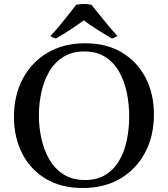

<svg xmlns="http://www.w3.org/2000/svg" viewBox="-20 -928 842 963"><path d="M752 -354Q752 -246 708 -163Q664 -80 584 -32.5Q504 15 395 15Q287 15 210 -31Q133 -77 91.5 -158Q50 -239 50 -342Q50 -449 94 -532.5Q138 -616 218.5 -663.5Q299 -711 407 -711Q514 -711 591 -665Q668 -619 710 -538.5Q752 -458 752 -354ZM628 -344Q628 -405 616 -463Q604 -521 577.5 -568Q551 -615 508 -642.5Q465 -670 403 -670Q340 -670 296.5 -642Q253 -614 226.5 -568Q200 -522 187.5 -465Q175 -408 175 -349Q175 -291 187.5 -233.5Q200 -176 227 -129Q254 -82 298.5 -53.5Q343 -25 406 -25Q468 -25 510.5 -52Q553 -79 579 -124.5Q605 -170 616.5 -227Q628 -284 628 -344ZM400 -826Q369 -803 334 -780Q299 -757 261 -735Q244 -738 233 -748Q254 -769 277.5 -797.5Q301 -826 323.5 -854.5Q346 -883 362 -904Q370 -906 380.5 -907Q391 -908 401 -908Q410 -908 420.5 -907Q431 -906 439 -904Q456 -883 478.5 -854.5Q501 -826 525 -797.5Q549 -769 569 -748Q557 -739 541 -735Q503 -757 467.5 -779.5Q432 -802 400 -826Z"/></svg>

Font: Tiro Devanagari Marathi
Style: Regular
Weight: 400
Designer: Devanagari: John Hudson & Fiona Ross. Latin: John Hudson.
Foundry: Tiro Typeworks Ltd.
Version: Version 1.52